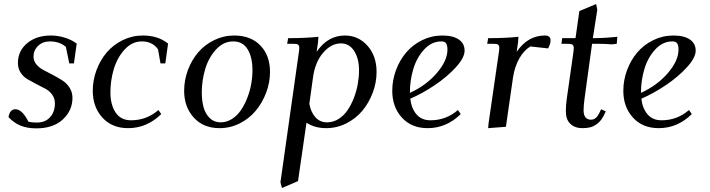

<svg xmlns="http://www.w3.org/2000/svg" viewBox="-20 -628 3519 951"><path d="M22 -47.9Q28.8 -86.9 56.2 -86.9Q89.8 -86.9 121.1 -24.9Q138.2 -21 163.1 -21Q204.1 -21 228 -47.4Q252 -73.7 252 -116.2Q252 -140.6 238.3 -159.4Q224.6 -178.2 204.3 -188.7Q184.1 -199.2 160.4 -211.4Q136.7 -223.6 116.5 -235.4Q96.2 -247.1 82.5 -267.8Q68.8 -288.6 68.8 -315.9Q68.8 -376 114.7 -414.1Q160.6 -452.1 231.9 -452.1Q267.1 -452.1 301.8 -441.2Q336.4 -430.2 359.9 -412.1L346.2 -314H323.2L306.2 -396Q274.9 -422.9 227.1 -422.9Q191.9 -422.9 168.9 -401.1Q146 -379.4 146 -347.2Q146 -326.2 160.4 -308.8Q174.8 -291.5 196 -280.8Q217.3 -270 242.4 -256.6Q267.6 -243.2 288.8 -229.7Q310.1 -216.3 324.5 -193.8Q338.9 -171.4 338.9 -143.1Q338.9 -81.1 291.5 -36.6Q244.1 7.8 159.2 7.8Q116.2 7.8 83.3 -5.1Q50.3 -18.1 22 -47.9Z M439.5 -178.2Q439.5 -231 458 -280.8Q476.6 -330.6 508.8 -368.4Q541 -406.2 587.9 -429.2Q634.8 -452.1 687.5 -452.1Q763.2 -452.1 812.5 -412.1L798.8 -314H774.9L762.7 -383.8Q734.9 -422.9 682.6 -422.9Q634.3 -422.9 597.7 -383.1Q561 -343.3 543.9 -286.6Q526.9 -230 526.9 -169.9Q526.9 -109.9 552.5 -71Q578.1 -32.2 628.9 -32.2Q706.5 -32.2 764.6 -83L778.8 -63Q707.5 6.8 614.7 6.8Q534.7 6.8 487.1 -45.7Q439.5 -98.1 439.5 -178.2Z M892.1 -178.2Q892.1 -231 910.6 -280.8Q929.2 -330.6 961.4 -368.4Q993.7 -406.2 1040.5 -429.2Q1087.4 -452.1 1140.1 -452.1Q1222.2 -452.1 1269.8 -402.6Q1317.4 -353 1317.4 -272Q1317.4 -219.2 1298.3 -168.9Q1279.3 -118.7 1246.8 -79.6Q1214.4 -40.5 1167.2 -16.8Q1120.1 6.8 1067.4 6.8Q987.3 6.8 939.7 -45.7Q892.1 -98.1 892.1 -178.2ZM979.5 -169.9Q979.5 -128.4 988.5 -96.2Q997.6 -64 1019 -43Q1040.5 -22 1072.3 -22Q1102.1 -22 1128.2 -38.3Q1154.3 -54.7 1172.6 -81.3Q1190.9 -107.9 1204.3 -141.8Q1217.8 -175.8 1224.1 -211.2Q1230.5 -246.6 1230.5 -279.8Q1230.5 -344.7 1206.5 -383.8Q1182.6 -422.9 1135.3 -422.9Q1086.9 -422.9 1050.3 -383.1Q1013.7 -343.3 996.6 -286.6Q979.5 -230 979.5 -169.9Z M1369.1 274.9 1459.5 -363.8Q1462.4 -380.9 1462.4 -391.1Q1462.4 -402.8 1456.1 -407Q1449.7 -411.1 1432.1 -411.1H1402.3L1407.2 -439Q1493.7 -439 1557.1 -445.8L1555.2 -418L1548.3 -371.1Q1603 -452.1 1688.5 -452.1Q1754.9 -452.1 1800 -401.6Q1845.2 -351.1 1845.2 -272Q1845.2 -219.2 1826.2 -168.7Q1807.1 -118.2 1774.7 -79.3Q1742.2 -40.5 1695.1 -16.8Q1647.9 6.8 1595.2 6.8Q1540 6.8 1498 -20L1456.1 269L1376.5 303.2ZM1512.2 -113.8Q1520 -71.8 1542.5 -46.9Q1564.9 -22 1600.1 -22Q1629.9 -22 1656.2 -38.3Q1682.6 -54.7 1700.9 -81.3Q1719.2 -107.9 1732.4 -141.8Q1745.6 -175.8 1752 -211.2Q1758.3 -246.6 1758.3 -279.8Q1758.3 -338.4 1734.1 -375.7Q1710 -413.1 1668.5 -413.1Q1620.1 -413.1 1580.3 -366.5Q1540.5 -319.8 1530.3 -244.1Z M1922.9 -178.2Q1922.9 -231 1941.4 -280.8Q1960 -330.6 1992.2 -368.4Q2024.4 -406.2 2071.3 -429.2Q2118.2 -452.1 2170.9 -452.1Q2223.6 -452.1 2252.4 -432.4Q2281.2 -412.6 2281.2 -377Q2281.2 -342.3 2238.3 -295.2Q2195.3 -248 2134.3 -206.8Q2073.2 -165.5 2012.2 -139.2Q2017.6 -91.3 2042.7 -61.8Q2067.9 -32.2 2112.3 -32.2Q2189.9 -32.2 2248 -83L2262.2 -63Q2190.9 6.8 2098.1 6.8Q2018.1 6.8 1970.5 -45.7Q1922.9 -98.1 1922.9 -178.2ZM2010.3 -168Q2091.3 -205.1 2143.8 -266.4Q2196.3 -327.6 2196.3 -382.8Q2196.3 -402.3 2189.9 -412.6Q2183.6 -422.9 2166 -422.9Q2117.7 -422.9 2081.1 -383.1Q2044.4 -343.3 2027.3 -286.6Q2010.3 -230 2010.3 -169.9Z M2393.1 -411.1 2397.9 -439Q2484.4 -439 2547.9 -445.8L2545.9 -418L2539.1 -371.1Q2593.8 -452.1 2679.2 -452.1Q2707 -452.1 2707 -428.2Q2707 -410.2 2694.8 -388.2L2606.9 -397.9Q2575.2 -378.9 2552.2 -338.6Q2529.3 -298.3 2521 -244.1L2485.8 0L2397.9 6.8L2399.9 -17.1L2450.2 -363.8Q2453.1 -380.9 2453.1 -391.1Q2453.1 -402.8 2446.8 -407Q2440.4 -411.1 2422.9 -411.1Z M2760.7 -411.1 2764.6 -439H2830.6L2849.6 -573.2L2932.6 -607.9L2938.5 -580.1L2916.5 -439Q2972.7 -439 3037.6 -445.8L3035.6 -418L3034.7 -411.1L3009.8 -408.2Q2982.9 -411.1 2940.4 -411.1H2912.6L2875.5 -141.1Q2870.6 -104.5 2870.6 -82Q2870.6 -35.2 2907.7 -35.2Q2931.6 -35.2 2946.8 -64.9L2957.5 -86.9L2980.5 -76.2L2969.7 -54.2Q2957.5 -30.3 2939.5 -16.1Q2921.4 -2 2904.1 2.4Q2886.7 6.8 2864.7 6.8Q2828.1 6.8 2805.4 -14.2Q2782.7 -35.2 2782.7 -78.1Q2782.7 -107.9 2787.6 -141.1L2818.8 -359.9Q2821.8 -379.4 2821.8 -391.1Q2821.8 -402.8 2814.9 -407Q2808.1 -411.1 2790.5 -411.1Z M3067.4 -178.2Q3067.4 -231 3085.9 -280.8Q3104.5 -330.6 3136.7 -368.4Q3168.9 -406.2 3215.8 -429.2Q3262.7 -452.1 3315.4 -452.1Q3368.2 -452.1 3397 -432.4Q3425.8 -412.6 3425.8 -377Q3425.8 -342.3 3382.8 -295.2Q3339.8 -248 3278.8 -206.8Q3217.8 -165.5 3156.7 -139.2Q3162.1 -91.3 3187.3 -61.8Q3212.4 -32.2 3256.8 -32.2Q3334.5 -32.2 3392.6 -83L3406.7 -63Q3335.4 6.8 3242.7 6.8Q3162.6 6.8 3115 -45.7Q3067.4 -98.1 3067.4 -178.2ZM3154.8 -168Q3235.8 -205.1 3288.3 -266.4Q3340.8 -327.6 3340.8 -382.8Q3340.8 -402.3 3334.5 -412.6Q3328.1 -422.9 3310.5 -422.9Q3262.2 -422.9 3225.6 -383.1Q3189 -343.3 3171.9 -286.6Q3154.8 -230 3154.8 -169.9Z"/></svg>

Font: Dihjauti
Style: Bold Italic
Weight: 700
Italic angle: -9°
Designer: T. Christopher White
Version: Version 3.0.0